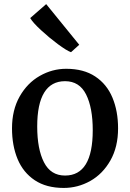

<svg xmlns="http://www.w3.org/2000/svg" viewBox="-20 -906 635 937"><path d="M38.6 0ZM556.2 -279.3Q556.2 -189 518.8 -123Q481.4 -57.1 420.7 -22.9Q359.9 11.2 291 11.2Q206.1 11.2 149.7 -26.4Q93.3 -64 65.9 -129.6Q38.6 -195.3 38.6 -279.8Q38.6 -369.1 75.9 -435.1Q113.3 -501 174.1 -535.6Q234.9 -570.3 303.2 -570.3Q388.2 -570.3 444.8 -532.7Q501.5 -495.1 528.8 -429.4Q556.2 -363.8 556.2 -279.3ZM297.4 -509.8Q230 -509.8 195.8 -454.3Q161.6 -398.9 161.6 -288.6Q161.6 -178.7 194.6 -114Q227.5 -49.3 297.4 -49.3Q432.6 -49.3 432.6 -270.5Q432.6 -380.4 400.1 -445.1Q367.7 -509.8 297.4 -509.8ZM205.1 -885.7H205.6L366.7 -687.5L326.7 -651.4H326.2Q304.7 -659.2 262 -690.9Q219.2 -722.7 179.7 -759.3Q140.1 -795.9 127.4 -817.9Z"/></svg>

Font: Merriweather
Style: Regular
Weight: 400
Designer: Eben Sorkin
Foundry: Eben Sorkin
Version: Version 1.584; ttfautohint (v1.6)